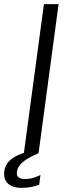

<svg xmlns="http://www.w3.org/2000/svg" viewBox="-58 -743 345 931"><path d="M24 90C29 54 60 30 127 1L120 0H129L226 -723H155L58 -2C-10 21 -32 51 -37 86C-44 135 -16 168 47 168C81 168 112 161 132 153L138 105C125 112 99 125 65 125C32 125 21 113 24 90Z"/></svg>

Font: United Sans Light
Style: Italic
Weight: 300
Italic angle: -8°
Designer: Pablo Impallari, Rodrigo Fuenzalida (Modified by Dan O. Williams)
Version: Version 1.000;PS 001.000;hotconv 1.0.88;makeotf.lib2.5.64775